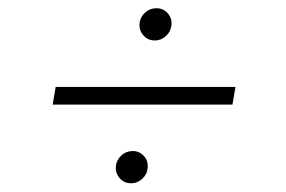

<svg xmlns="http://www.w3.org/2000/svg" viewBox="-20 -511 678 455"><path d="M538 -305 530.9 -263.1H104.8L111.9 -305ZM346.9 -415.1Q330.6 -415.1 320 -427Q309.3 -438.9 310.7 -455.6Q312.1 -470.5 323.7 -481Q335.2 -491.5 350.9 -491.5Q366.8 -491.5 377.3 -479.8Q387.8 -468 386.4 -451.7Q384.9 -436.4 373.4 -425.8Q361.9 -415.1 346.9 -415.1ZM290.8 -76.7Q274.1 -76.7 263.7 -88.6Q253.2 -100.5 254.6 -116.8Q255.7 -131.7 267.4 -142.4Q279.1 -153.1 294.4 -153.1Q310.4 -153.1 321 -141.3Q331.7 -129.6 329.9 -113.3Q328.8 -98 317.3 -87.4Q305.8 -76.7 290.8 -76.7Z"/></svg>

Font: Inter UI Extra Light
Style: Italic
Weight: 200
Italic angle: -9.39999°
Designer: Rasmus Andersson
Foundry: rsms
Version: 3.2;8d6f07862